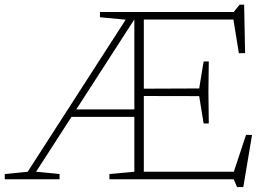

<svg xmlns="http://www.w3.org/2000/svg" viewBox="-22 -748 1117 801"><path d="M266.5 -260.5V-291.5H549V-260.5ZM523 -698H544.5L545.5 -678L128.5 -31.5L226.5 -22V0H-2V-22L93.5 -31.5ZM395 -676V-698H532L522.5 -664ZM849 -491.5 847.5 -362 849 -233H827.5L809 -347L570 -347.5V-378L809 -379L827.5 -491.5ZM1000.5 -526.5 974.5 -526 948 -690 972 -666.5H542.5V-698H953L977.5 -728.5H996.5ZM949 -18 1004.5 -185.5 1029.5 -185 993 32.5H967L953 0H542.5V-31.5H981.5ZM434.5 0V-22L538.5 -31.5V-698H578V0Z"/></svg>

Font: Newsreader 9pt ExtraLight
Style: Regular
Weight: 250
Designer: Hugues Gentile
Foundry: Production Type
Version: Version 1.003